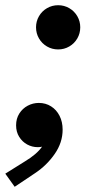

<svg xmlns="http://www.w3.org/2000/svg" viewBox="-44 -551 358 729"><path d="M92.8 -447.3Q92.8 -470.2 104 -489.5Q115.2 -508.8 134.5 -520Q153.8 -531.2 176.8 -531.2Q199.7 -531.2 219 -520Q238.3 -508.8 249.5 -489.5Q260.7 -470.2 260.7 -447.3Q260.7 -424.3 249.5 -405Q238.3 -385.7 219 -374.5Q199.7 -363.3 176.8 -363.3Q153.8 -363.3 134.5 -374.5Q115.2 -385.7 104 -405Q92.8 -424.3 92.8 -447.3ZM-23.9 108.4 50.3 62Q95.7 34.7 115.7 5.9Q109.4 7.8 99.6 7.8Q78.1 7.8 59.3 -2.4Q40.5 -12.7 28.8 -31.5Q17.1 -50.3 17.1 -75.2Q17.1 -100.6 29.3 -119.9Q41.5 -139.2 61.3 -149.7Q81.1 -160.2 103.5 -160.2Q129.4 -160.2 149.9 -147.2Q170.4 -134.3 182.1 -111.3Q193.8 -88.4 193.8 -58.6Q193.8 -9.8 163.8 33.4Q133.8 76.7 89.8 106L11.7 158.2Z"/></svg>

Font: Reddit Sans Chocolate
Style: Bold Italic
Weight: 700
Italic angle: -11.25°
Designer: Stephen Hutchings
Version: Version 1.013